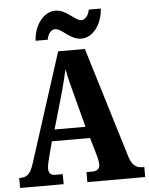

<svg xmlns="http://www.w3.org/2000/svg" viewBox="-61 -983 802 1032"><g transform="rotate(-5 340.0 -466.5)"><path d="M404 -771C466 -771 517 -839 521 -923H456C453 -896 433 -870 413 -870C376 -870 338 -933 276 -933C213 -933 161 -864 157 -781H223C226 -808 243 -834 266 -834C304 -834 341 -771 404 -771ZM5 0H240V-54H201C173 -54 164 -68 164 -91C164 -109 172 -138 176 -154L197 -235H403L431 -139C434 -128 440 -105 440 -89C440 -63 422 -54 401 -54H368V0H680V-54H670C637 -54 614 -71 600 -115L417 -714H273L84 -126C66 -67 44 -54 13 -54H5ZM217 -297 273 -491C284 -531 294 -573 304 -615C311 -572 323 -530 334 -487L384 -297Z"/></g></svg>

Font: Noto Serif Devanagari Condensed ExtraBold
Style: Regular
Weight: 800
Width: 3
Designer: Universal Thirst, Indian Type Foundry and the Monotype Design Team
Foundry: Monotype Imaging Inc.
Version: Version 2.004